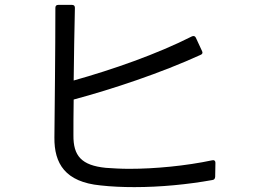

<svg xmlns="http://www.w3.org/2000/svg" viewBox="-20 -761 1040 787"><path d="M392 -1C436 4 483 6 531 6C638 6 750 -5 850 -23C858 -24 861 -28 862 -36L863 -94C863 -102 858 -106 850 -104C741 -81 615 -69 510 -69C475 -69 443 -71 414 -73C314 -83 280 -122 281 -207C281 -243 281 -294 282 -353C442 -396 640 -462 802 -536C810 -539 812 -545 808 -552L783 -606C780 -613 774 -615 767 -612C623 -539 442 -476 282 -431C283 -528 285 -637 287 -729C287 -737 283 -741 275 -741H219C211 -741 207 -737 207 -729C207 -558 204 -304 203 -197C202 -91 247 -15 392 -1Z"/></svg>

Font: LINE Seed JP App_OTF Regular
Style: Regular
Weight: 400
Designer: LY Corporation & Fontrix & Fontworks
Version: Version 1.002